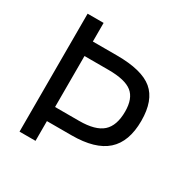

<svg xmlns="http://www.w3.org/2000/svg" viewBox="-146 -755 864 884"><g transform="rotate(30 286.0 -313.5)"><path d="M157 -105V0H72V-627H157V-528H285Q418 -528 475.5 -480Q533 -432 533 -323Q533 -212 473 -158.5Q413 -105 288 -105ZM447 -323Q447 -392 410 -421.5Q373 -451 285 -451H157V-180H285Q371 -180 409 -214Q447 -248 447 -323Z"/></g></svg>

Font: Blinker
Style: Regular
Weight: 400
Designer: Juergen Huber
Foundry: supertype
Version: Version 1.017;hotconv 1.0.117;makeotfexe 2.5.65602